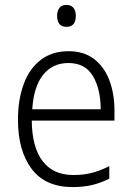

<svg xmlns="http://www.w3.org/2000/svg" viewBox="-20 -750 536 780"><path d="M259 -542Q321 -542 362.5 -510Q404 -478 424.5 -423.5Q445 -369 445 -300V-260H109Q110 -152 153 -95.5Q196 -39 278 -39Q319 -39 352.5 -47.5Q386 -56 424 -75V-24Q390 -7 354.5 1.5Q319 10 275 10Q164 10 108.5 -64Q53 -138 53 -263Q53 -346 76.5 -409Q100 -472 146 -507Q192 -542 259 -542ZM258 -494Q194 -494 155.5 -446.5Q117 -399 111 -306H389Q389 -388 357.5 -441Q326 -494 258 -494ZM250 -730Q269 -730 278.5 -718Q288 -706 288 -686Q288 -641 250 -641Q212 -641 212 -686Q212 -706 221.5 -718Q231 -730 250 -730Z"/></svg>

Font: Noto Sans Sinhala SemiCondensed Light
Style: Regular
Weight: 300
Width: 4
Designer: Jelle Bosma - Monotype Design Team
Foundry: Monotype Imaging Inc.
Version: Version 2.006; ttfautohint (v1.8.4.7-5d5b)